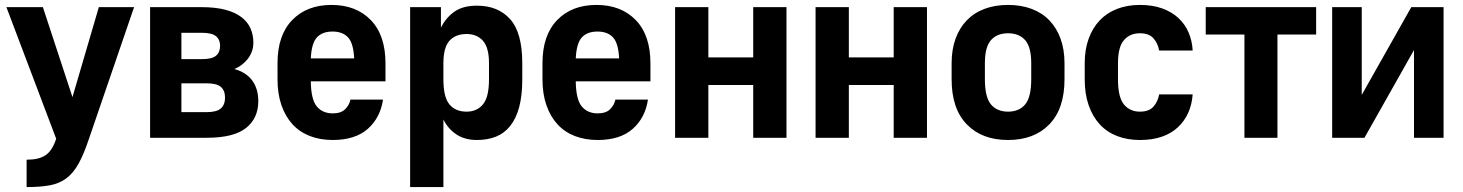

<svg xmlns="http://www.w3.org/2000/svg" viewBox="-20 -559 5936 779"><path d="M88 89Q113 89 132 84.5Q151 80 165 70.5Q179 61 189.5 44.5Q200 28 208 4L6 -530H154L274 -165L381 -530H524L341 4Q320 67 298.5 105.5Q277 144 248.5 165Q220 186 181.5 193Q143 200 88 200Z M589 -530H798Q854 -530 894 -519.5Q934 -509 959.5 -489.5Q985 -470 996.5 -443.5Q1008 -417 1008 -386Q1008 -366 1001.5 -349Q995 -332 984 -318.5Q973 -305 959.5 -295Q946 -285 931 -279Q980 -265 1004 -231.5Q1028 -198 1028 -149Q1028 -79 978 -39.5Q928 0 818 0H589ZM818 -104Q859 -104 876 -119Q893 -134 893 -163Q893 -192 876 -206.5Q859 -221 818 -221H716V-104ZM798 -319Q840 -319 856.5 -333Q873 -347 873 -373Q873 -398 856.5 -412Q840 -426 798 -426H716V-319Z M1330 9Q1279 9 1237.5 -7Q1196 -23 1167 -54.5Q1138 -86 1122 -132Q1106 -178 1106 -237V-303Q1106 -416 1165.5 -477.5Q1225 -539 1325 -539Q1425 -539 1484.5 -477.5Q1544 -416 1544 -302V-229H1241Q1242 -155 1265.5 -127Q1289 -99 1330 -99Q1363 -99 1380 -115.5Q1397 -132 1402 -155H1534Q1523 -81 1472 -36Q1421 9 1330 9ZM1329 -431Q1288 -431 1266 -407.5Q1244 -384 1241 -322H1417Q1414 -384 1392 -407.5Q1370 -431 1329 -431Z M1644 -530H1769V-447Q1789 -487 1823.5 -511.5Q1858 -536 1915 -536Q2001 -536 2050 -481Q2099 -426 2099 -303V-237Q2099 -171 2086.5 -124.5Q2074 -78 2050 -48Q2026 -18 1992 -4.5Q1958 9 1915 9Q1866 9 1832 -13.5Q1798 -36 1779 -74V200H1644ZM1873 -106Q1915 -106 1939.5 -135.5Q1964 -165 1964 -237V-303Q1964 -366 1939.5 -393.5Q1915 -421 1873 -421Q1828 -421 1803.5 -393.5Q1779 -366 1779 -303V-237Q1779 -165 1803.5 -135.5Q1828 -106 1873 -106Z M2405 9Q2354 9 2312.5 -7Q2271 -23 2242 -54.5Q2213 -86 2197 -132Q2181 -178 2181 -237V-303Q2181 -416 2240.5 -477.5Q2300 -539 2400 -539Q2500 -539 2559.5 -477.5Q2619 -416 2619 -302V-229H2316Q2317 -155 2340.5 -127Q2364 -99 2405 -99Q2438 -99 2455 -115.5Q2472 -132 2477 -155H2609Q2598 -81 2547 -36Q2496 9 2405 9ZM2404 -431Q2363 -431 2341 -407.5Q2319 -384 2316 -322H2492Q2489 -384 2467 -407.5Q2445 -431 2404 -431Z M2719 -530H2854V-326H3036V-530H3171V0H3036V-214H2854V0H2719Z M3289 -530H3424V-326H3606V-530H3741V0H3606V-214H3424V0H3289Z M4070 9Q3964 9 3902.5 -54.5Q3841 -118 3841 -237V-303Q3841 -358 3857 -402Q3873 -446 3902.5 -476.5Q3932 -507 3974.5 -523Q4017 -539 4070 -539Q4123 -539 4165.5 -523Q4208 -507 4237.5 -476.5Q4267 -446 4283 -402Q4299 -358 4299 -303V-237Q4299 -118 4237.5 -54.5Q4176 9 4070 9ZM4070 -106Q4115 -106 4139.5 -135.5Q4164 -165 4164 -237V-303Q4164 -368 4139.5 -396Q4115 -424 4070 -424Q4025 -424 4000.5 -396Q3976 -368 3976 -303V-237Q3976 -165 4000.5 -135.5Q4025 -106 4070 -106Z M4605 9Q4554 9 4512.5 -7Q4471 -23 4442 -54.5Q4413 -86 4397 -132Q4381 -178 4381 -237V-303Q4381 -358 4397 -402Q4413 -446 4442 -476.5Q4471 -507 4512.5 -523Q4554 -539 4605 -539Q4656 -539 4695 -525Q4734 -511 4761 -486Q4788 -461 4802.5 -427Q4817 -393 4819 -354H4683Q4678 -383 4660 -403.5Q4642 -424 4605 -424Q4564 -424 4540 -396Q4516 -368 4516 -303V-237Q4516 -165 4540 -135.5Q4564 -106 4605 -106Q4642 -106 4660 -126.5Q4678 -147 4683 -176H4819Q4816 -135 4801 -101.5Q4786 -68 4759.5 -43Q4733 -18 4694.5 -4.5Q4656 9 4605 9Z M5029 -419H4872V-530H5320V-419H5163V0H5029Z M5385 -530H5505V-174L5706 -530H5837V0H5717V-356L5516 0H5385Z"/></svg>

Font: Golos UI
Style: Bold
Weight: 700
Designer: A.Korolkova, Vitaly Kuzmin
Foundry: ParaType Ltd
Version: Version 2.000